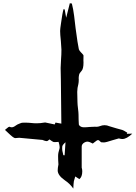

<svg xmlns="http://www.w3.org/2000/svg" viewBox="-20 -941 814 1152"><path d="M367.7 -9.3 373 -87.4Q354 -70.8 353.5 -61.5Q353 -52.2 353 -49.3Q353 -36.6 356.9 -23.9Q358.9 -17.1 359.9 -9.8ZM419.9 190.4Q398.9 160.6 370.1 141.6Q326.2 111.3 326.2 81.5Q326.2 67.9 330.6 45.4Q328.6 21.5 328.6 -4.4Q328.6 -24.4 335.9 -45.4Q337.9 -51.8 337.9 -58.1Q337.9 -68.8 331.5 -89.8L311.5 -88.4Q305.7 -88.4 301.3 -88.9Q294.4 -91.3 276.9 -104.5Q266.6 -94.2 259.8 -94.2Q252.4 -94.2 233.9 -101.6Q231.4 -102.1 227.1 -102.1Q224.1 -102.1 95.7 -114.3Q89.4 -114.3 83.3 -113.3Q77.1 -112.3 70.8 -112.3Q61 -112.3 26.9 -145.5Q19 -153.3 9.8 -161.6Q15.6 -166 21 -170.9Q31.7 -180.7 36.6 -180.7Q43.9 -177.2 50.3 -177.2Q61 -177.2 75.7 -188.5Q84.5 -194.8 94.2 -198.2Q98.1 -199.2 101.6 -201.2Q106.9 -203.6 111.8 -204.6L130.4 -205.1Q148.9 -205.1 167.5 -203.1Q183.6 -201.2 199.2 -201.2Q222.7 -201.2 246.1 -205.6Q248.5 -206.1 251.5 -206.1Q254.4 -206.1 308.1 -194.3L313 -205.6L348.1 -199.2Q346.2 -424.8 345.2 -462.4Q343.8 -497.6 343.8 -533.2Q344.2 -558.6 346.2 -583.5Q348.6 -613.3 348.6 -643.1Q348.1 -660.2 345.2 -694.8Q340.8 -734.9 340.8 -755.4Q340.8 -767.6 345.7 -798.8Q354 -861.8 361.3 -886.2L368.2 -884.3Q372.1 -858.9 377 -834.5L398.9 -921.4L411.1 -919.9Q419.9 -885.3 424.8 -845.7Q429.2 -811.5 433.6 -771.5Q446.3 -675.3 453.1 -645.5Q456.5 -636.2 464.8 -627.9Q468.8 -624.5 473.6 -618.7Q481 -610.8 481 -607.9Q480.5 -598.6 480.5 -578.1L481 -565.4Q481 -527.3 468.8 -514.9Q456.5 -502.4 454.3 -491.2Q452.1 -480 452.1 -471.2Q452.1 -467.3 452.6 -463.9Q452.6 -447.3 450.2 -436.5Q443.8 -414.1 443.4 -390.1Q443.4 -376.5 444.1 -359.1Q444.8 -341.8 444.8 -328.6Q445.3 -310.1 447.8 -292Q451.2 -265.6 451.2 -252.9Q451.2 -223.1 453.1 -193.8Q454.1 -188.5 462.2 -182.9Q470.2 -177.2 481.9 -177.2Q499.5 -177.2 517.6 -179.2Q530.8 -180.7 550.3 -180.7Q553.7 -180.2 557.6 -180.2Q568.8 -180.2 579.1 -184.1Q593.3 -189.9 607.4 -189.9Q622.1 -189.9 636.2 -183.6Q657.2 -176.8 678.7 -170.9Q696.8 -166.5 714.4 -161.1Q724.6 -157.2 734.4 -150.4L743.7 -145L740.7 -138.2L773.9 -139.2Q739.7 -106.9 714.4 -106.9Q705.6 -106.9 695.3 -109.9L692.4 -110.4Q689.9 -110.4 654.8 -99.6Q615.2 -86.4 603 -86.4Q599.6 -86.4 595.5 -86.9Q591.3 -87.4 586.9 -87.4L581.5 -91.8Q573.7 -100.6 568.8 -100.6Q562 -100.6 547.9 -88.4Q543 -84 536.6 -79.6Q534.2 -80.6 529.8 -83Q525.4 -85.4 518.6 -88.1Q511.7 -90.8 504.4 -91.3Q496.1 -91.3 487.3 -86.4Q470.2 -77.1 470.2 -61.5V64.9Q473.6 75.2 473.6 86.9Q473.6 120.6 456.1 133.8L431.6 117.7Q424.3 139.6 423.3 146Q420.9 160.6 419.9 190.4Z"/></svg>

Font: Unutterable
Style: Regular
Weight: 400
Designer: GGBotNet
Foundry: f0n7.com
Version: 1.00